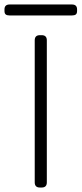

<svg xmlns="http://www.w3.org/2000/svg" viewBox="-80 -837 364 857"><path d="M-60 -788V-795Q-60 -817 -37 -817H241Q264 -817 264 -795V-788Q264 -777 258.5 -772.5Q253 -768 241 -768H-37Q-49 -768 -54.5 -772.5Q-60 -777 -60 -788ZM75 -23V-657Q75 -680 98 -680H106Q129 -680 129 -657V-23Q129 0 106 0H98Q75 0 75 -23Z"/></svg>

Font: Mitr ExtraLight
Style: Regular
Weight: 250
Designer: Thanarat Vachiruckul
Foundry: Cadson Demak Co.,Ltd.
Version: Version 1.000